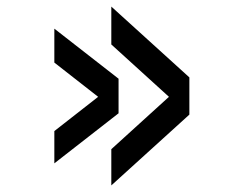

<svg xmlns="http://www.w3.org/2000/svg" viewBox="-20 -627 740 583"><path d="M318 -607 555 -392V-279L318 -64V-174L493 -333L318 -492ZM145 -540 340 -388V-283L145 -131V-229L278 -333L145 -437Z"/></svg>

Font: Martian Mono Light
Style: Regular
Weight: 300
Monospace: yes
Designer: Roman Shamin
Foundry: Evil Martians
Version: Version 1.000; ttfautohint (v1.8.4.7-5d5b)